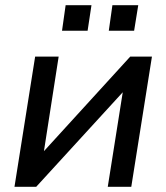

<svg xmlns="http://www.w3.org/2000/svg" viewBox="-20 -723 644 743"><path d="M36 0ZM36 0 116 -504H207L150 -138L484 -504H568L488 0H397L455 -366L120 0ZM401 -604 415 -703H515L499 -604ZM220 -604 234 -703H334L319 -604Z"/></svg>

Font: Winston Medium
Style: Italic
Weight: 500
Italic angle: -9°
Designer: Original fonts by Vernon Adams / Changes by Cristiano Sobral
Foundry: Original fonts by Vernon Adams / Changes by Cristiano Sobral
Version: Version 2.503;July 17, 2020;FontCreator 13.0.0.2655 64-bit